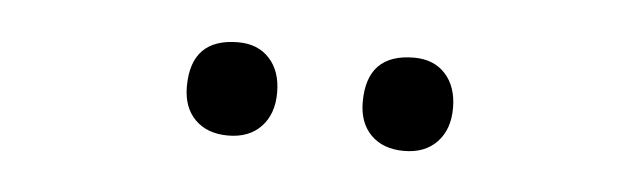

<svg xmlns="http://www.w3.org/2000/svg" viewBox="-24 -690 582 174"><g transform="rotate(5 266.5 -602.5)"><path d="M145 -601Q145 -645 188 -645Q206 -645 216.5 -633.5Q227 -622 227 -602.5Q227 -583 216 -571.5Q205 -560 186 -560Q167 -560 156 -571Q145 -582 145 -601ZM305 -601Q305 -645 348 -645Q366 -645 376.5 -633.5Q387 -622 387 -602.5Q387 -583 376 -571.5Q365 -560 346 -560Q327 -560 316 -571Q305 -582 305 -601Z"/></g></svg>

Font: Ruluko
Style: Regular
Weight: 400
Designer: Ana Sanfelippo, Angelica Diaz, Meme Hernandez
Foundry: Ana Sanfelippo, Angelica Diaz y Meme Hernandez
Version: Version 1.001